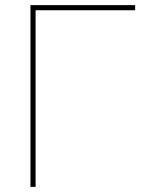

<svg xmlns="http://www.w3.org/2000/svg" viewBox="-20 -730 572 750"><path d="M508 -710V-690H119V0H99V-710Z"/></svg>

Font: Raleway
Style: Thin
Weight: 100
Designer: Matt McInerney, Pablo Impallari, Rodrigo Fuenzalida
Foundry: Matt McInerney, Pablo Impallari, Rodrigo Fuenzalida
Version: Version 3.000